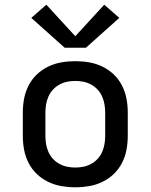

<svg xmlns="http://www.w3.org/2000/svg" viewBox="-20 -788 640 816"><path d="M300 8Q270 8 241 3Q212 -2 185 -15Q158 -28 136.5 -48.5Q115 -69 101.5 -95.5Q88 -122 82.5 -151Q77 -180 77 -210V-310Q77 -340 82.5 -369Q88 -398 101.5 -424.5Q115 -451 136.5 -471.5Q158 -492 185 -505Q212 -518 241 -523Q270 -528 300 -528Q330 -528 359 -523Q388 -518 415 -505Q442 -492 463.5 -471.5Q485 -451 498.5 -424.5Q512 -398 517.5 -369Q523 -340 523 -310V-210Q523 -180 517.5 -151Q512 -122 498.5 -95.5Q485 -69 463.5 -48.5Q442 -28 415 -15Q388 -2 359 3Q330 8 300 8ZM300 -76Q318 -76 335 -79.5Q352 -83 367.5 -91.5Q383 -100 395 -113Q407 -126 414 -142Q421 -158 424 -175Q427 -192 427 -210V-310Q427 -328 424 -345Q421 -362 414 -378Q407 -394 395 -407Q383 -420 367.5 -428.5Q352 -437 335 -440.5Q318 -444 300 -444Q282 -444 265 -440.5Q248 -437 232.5 -428.5Q217 -420 205 -407Q193 -394 186 -378Q179 -362 176 -345Q173 -328 173 -310V-210Q173 -192 176 -175Q179 -158 186 -142Q193 -126 205 -113Q217 -100 232.5 -91.5Q248 -83 265 -79.5Q282 -76 300 -76ZM255 -585 113 -712 177 -768 300 -634 423 -768 487 -712 345 -585Z"/></svg>

Font: Iosevka SS04 Medium Extended
Style: Regular
Weight: 500
Width: 7
Monospace: yes
Designer: Belleve Invis
Foundry: Belleve Invis
Version: Version 19.0.0; ttfautohint (v1.8.4)